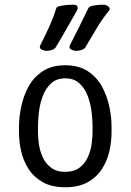

<svg xmlns="http://www.w3.org/2000/svg" viewBox="-20 -782 550 809"><path d="M450 -225Q450 -186 441 -145.5Q432 -105 410 -70.5Q388 -36 350 -14.5Q312 7 255 7Q198 7 160 -14.5Q122 -36 100 -70.5Q78 -105 69 -145.5Q60 -186 60 -225V-250Q60 -289 69.5 -333.5Q79 -378 100.5 -417.5Q122 -457 160 -482Q198 -507 255 -507Q312 -507 350 -482Q388 -457 409.5 -417.5Q431 -378 440.5 -333.5Q450 -289 450 -250ZM370 -250Q370 -276 366 -310Q362 -344 350 -376.5Q338 -409 315 -430.5Q292 -452 255 -452Q218 -452 195 -430.5Q172 -409 160 -376.5Q148 -344 144 -310Q140 -276 140 -250V-225Q140 -203 144 -174.5Q148 -146 160 -119.5Q172 -93 195 -75.5Q218 -58 255 -58Q292 -58 315 -75.5Q338 -93 350 -119.5Q362 -146 366 -174.5Q370 -203 370 -225ZM215 -583Q211 -576 200 -572Q189 -568 179 -568H175Q165 -568 154.5 -573.5Q144 -579 150 -592Q170 -631 187.5 -669.5Q205 -708 217 -747Q219 -753 230.5 -756Q242 -759 257 -760.5Q272 -762 283 -762H290Q299 -762 303 -759Q307 -756 307.5 -750.5Q308 -745 304 -737Q282 -699 260 -660Q238 -621 215 -583ZM340 -583Q336 -576 325 -572Q314 -568 304 -568H300Q290 -568 279.5 -573.5Q269 -579 275 -592Q295 -631 314 -669.5Q333 -708 352 -747Q356 -755 374 -758.5Q392 -762 408 -762H415Q424 -762 431 -758.5Q438 -755 441 -749.5Q444 -744 440 -738Q409 -700 386 -660.5Q363 -621 340 -583Z"/></svg>

Font: Winky Sans Light
Style: Regular
Weight: 300
Designer: Simon Atzbach
Foundry: typofactur
Version: Version 1.205